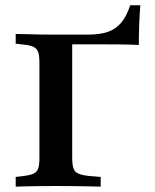

<svg xmlns="http://www.w3.org/2000/svg" viewBox="-20 -698 578 718"><path d="M127.4 -201.6V-465.3Q127.4 -490.3 122.6 -503.6Q117.7 -516.9 104.8 -523Q91.9 -529 66.1 -531.5L38.7 -534.7V-571Q55.6 -571 79 -570.2Q102.4 -569.4 128.6 -569Q154.8 -568.5 178.2 -568.5H189.5H308.9Q354 -568.5 383.9 -579Q413.7 -589.5 433.5 -613.3Q453.2 -637.1 466.9 -678.2H504.8Q501.6 -639.5 500.4 -602.8Q499.2 -566.1 499.2 -529.8Q469.4 -531.5 427.8 -531.9Q386.3 -532.3 326.6 -532.3H250V-201.6ZM178.2 -2.4Q154.8 -2.4 128.6 -2Q102.4 -1.6 79 -1.2Q55.6 -0.8 38.7 0V-36.3L66.1 -39.5Q91.9 -42.7 104.8 -48.4Q117.7 -54 122.6 -67.3Q127.4 -80.6 127.4 -105.6V-201.6H250V-105.6Q250 -69.4 261.3 -56.9Q272.6 -44.4 309.7 -40.3L356.5 -36.3V0Q336.3 -0.8 309.3 -1.2Q282.3 -1.6 252.8 -2Q223.4 -2.4 196.8 -2.4H189.5Z"/></svg>

Font: Playfair 9pt
Style: Bold
Weight: 700
Designer: Claus Eggers Sørensen
Foundry: Claus Eggers Sørensen
Version: Version 2.203